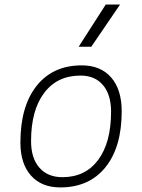

<svg xmlns="http://www.w3.org/2000/svg" viewBox="-20 -815 626 845"><path d="M245.1 9.8Q162.6 9.8 116.2 -42.5Q69.8 -94.7 69.8 -187.5Q69.8 -347.7 141.4 -437.5Q212.9 -527.3 339.8 -527.3Q422.9 -527.3 469.2 -474.1Q515.6 -420.9 515.6 -325.2Q515.6 -167.5 444.1 -78.9Q372.6 9.8 245.1 9.8ZM254.9 -35.2Q355.5 -35.2 412.1 -111.3Q468.8 -187.5 468.8 -323.7Q468.8 -398.4 433.3 -440.4Q397.9 -482.4 334 -482.4Q231.9 -482.4 174.3 -406Q116.7 -329.6 116.7 -193.8Q116.7 -119.1 153.3 -77.1Q189.9 -35.2 254.9 -35.2ZM326.2 -609.4 445.3 -794.9H508.3L381.8 -609.4Z"/></svg>

Font: Cascadia Code NF ExtraLight
Style: Italic
Weight: 200
Italic angle: -10°
Monospace: yes
Designer: Aaron Bell
Foundry: Saja Typeworks
Version: Version 2404.023; ttfautohint (v1.8.4)